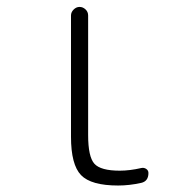

<svg xmlns="http://www.w3.org/2000/svg" viewBox="-20 -540 540 569"><path d="M330.1 9.8Q250 9.8 220.2 -21Q190.4 -51.8 190.4 -134.8V-494.1Q190.4 -503.9 198.2 -511.7Q206.1 -519.5 215.8 -519.5Q225.6 -519.5 233.4 -512.2Q241.2 -504.9 241.2 -494.1V-139.6Q241.2 -75.2 259.8 -54.7Q278.3 -34.2 335 -34.2Q364.3 -34.2 398.4 -42Q406.2 -43.9 413.1 -39.6Q419.9 -35.2 419.9 -27.3Q419.9 -2.9 398.4 2Q363.3 9.8 330.1 9.8Z"/></svg>

Font: Rounded-X Mgen+ 1m light
Style: Regular
Weight: 200
Designer: [Source Han Sans]
Ryoko NISHIZUKA  (kana & ideographs); Paul D. Hunt (Latin, Greek & Cyrillic); Wenlong ZHANG  (bopomofo
Version: Version 1.059.20150602